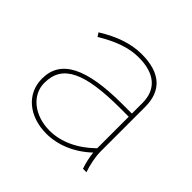

<svg xmlns="http://www.w3.org/2000/svg" viewBox="-135 -671 822 822"><g transform="rotate(45 276.5 -260.0)"><path d="M240 5C310 5 381 -25 439 -80C442 -52 449 -22 457 0H478C467 -30 458 -74 458 -105V-376C458 -473 401 -525 289 -525H287C225 -525 160 -503 91 -460L102 -443C171 -485 231 -506 287 -506H289C385 -506 438 -462 438 -379V-315H381C163 -315 60 -263 60 -150V-148C60 -58 134 5 240 5ZM240 -14C148 -14 80 -70 80 -142V-144C80 -253 171 -296 388 -296H438V-105C377 -45 308 -14 240 -14Z"/></g></svg>

Font: Fixel Text Thin
Style: Regular
Weight: 100
Width: 4
Designer: AlfaBravo + MacPaw
Foundry: Kyrylo Tkachov, Marchela Mozhyna, Serhii Makarenko, Maria Weinstein, Zakhar Kryvoshyya
Version: Version 1.211